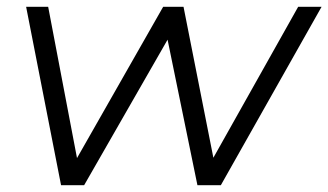

<svg xmlns="http://www.w3.org/2000/svg" viewBox="-20 -546 968 566"><path d="M160 0 57 -526H122L207 -80L461 -526H521L609 -81L859 -526H928L631 0H562L474 -429L228 0Z"/></svg>

Font: Montserrat
Style: Italic
Weight: 400
Italic angle: -11.3°
Designer: Julieta Ulanovsky
Foundry: Julieta Ulanovsky
Version: Version 9.000; ttfautohint (v1.8.4.7-5d5b)